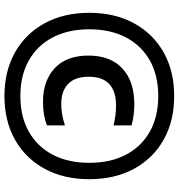

<svg xmlns="http://www.w3.org/2000/svg" viewBox="10 -801 802 862"><g transform="rotate(90 411.0 -370.0)"><path d="M411 11Q299 11 215 -36.5Q131 -84 84.2 -169.8Q37.5 -255.5 37.5 -370Q37.5 -484.5 84.2 -570.2Q131 -656 215 -703.5Q299 -751 411 -751Q523.5 -751 607.5 -703.5Q691.5 -656 738 -570.2Q784.5 -484.5 784.5 -370Q784.5 -255.5 738 -169.8Q691.5 -84 607.5 -36.5Q523.5 11 411 11ZM411 -60.5Q504 -60.5 571.2 -98.5Q638.5 -136.5 674.8 -206Q711 -275.5 711 -370Q711 -464.5 674.8 -534Q638.5 -603.5 571.2 -641.5Q504 -679.5 411 -679.5Q318.5 -679.5 251.2 -641.5Q184 -603.5 147.8 -534Q111.5 -464.5 111.5 -370Q111.5 -275.5 147.8 -206Q184 -136.5 251.2 -98.5Q318.5 -60.5 411 -60.5ZM437.5 -162Q343 -162 286.2 -214.5Q229.5 -267 229.5 -366.5Q229.5 -464.5 287.2 -518.2Q345 -572 447 -572Q499 -572 543 -559.5V-479Q520 -484 499 -487Q478 -490 454.5 -490Q324.5 -490 324.5 -367.5Q324.5 -305.5 356.8 -274.8Q389 -244 446 -244Q467.5 -244 490.2 -247.5Q513 -251 543 -260.5V-180Q498.5 -162 437.5 -162Z"/></g></svg>

Font: Encode Sans Condensed SemiBold
Style: Regular
Weight: 600
Width: 3
Designer: Multiple Designers
Foundry: Impallari Type
Version: Version 3.000; ttfautohint (v1.8.3) -l 8 -r 50 -G 200 -x 14 